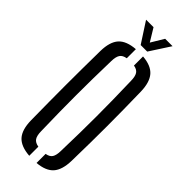

<svg xmlns="http://www.w3.org/2000/svg" viewBox="-307 -993 1034 1034"><g transform="rotate(45 210.0 -475.5)"><path d="M183.1 6Q115.8 0.9 85.9 -32.3Q56.1 -65.6 54.9 -135.6Q53.9 -211.5 53.4 -276.3Q52.9 -341.1 52.9 -402.2Q52.9 -463.4 53.4 -527.1Q53.9 -590.9 54.9 -664.1Q56.1 -734 85.9 -767.5Q115.8 -800.9 183.1 -806V-736.7Q156.8 -732.4 146 -716.3Q135.3 -700.1 134.8 -666.9Q132.7 -591.4 131.9 -527.5Q131.1 -463.5 131.1 -403.1Q131.1 -342.6 131.9 -277.2Q132.7 -211.8 134.8 -132.8Q135.3 -99.2 146 -83.4Q156.8 -67.6 183.1 -63.3ZM238.2 5.6V-63.6Q264.1 -67.9 274.4 -83.7Q284.7 -99.6 285.2 -132.8Q287.3 -210.1 288.4 -274.7Q289.4 -339.2 289.4 -399.6Q289.4 -460.1 288.4 -524.9Q287.3 -589.7 285.2 -666.9Q284.7 -700.1 274.4 -716.1Q264.1 -732.1 238.2 -736.4V-805.6Q303.2 -800.4 332.6 -766.7Q361.9 -733 363.7 -664.1Q365.3 -590.8 366.1 -527.1Q366.9 -463.3 366.9 -402.1Q366.9 -340.9 366.1 -276.1Q365.3 -211.4 363.7 -135.6Q361.9 -66.2 332.6 -33.1Q303.2 -0.1 238.2 5.6ZM185.7 -840 109.8 -957.1H166.6L211.1 -884.1L255.1 -957.1H311.5L235.6 -840Z"/></g></svg>

Font: Big Shoulders Stencil Text Thin
Style: Regular
Weight: 100
Designer: Patric King
Foundry: XO Type Co
Version: Version 2.001